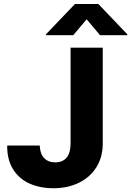

<svg xmlns="http://www.w3.org/2000/svg" viewBox="-20 -950 669 979"><path d="M503.9 -707V-217.8Q503.9 -149.9 472.2 -98.4Q440.4 -46.9 383.3 -18.6Q326.2 9.8 252 9.8Q184.6 9.8 131.1 -13.9Q77.6 -37.6 46.9 -86.4Q16.1 -135.3 16.6 -208H182.6Q184.1 -166.5 204.8 -144.3Q225.6 -122.1 261.7 -122.1Q299.3 -122.1 319.6 -146.2Q339.8 -170.4 339.8 -217.8V-707ZM421.9 -851.6 353.5 -770.5H214.8V-775.4L362.3 -929.7H481.4L628.9 -775.4V-770.5H490.2Z"/></svg>

Font: Pretendard GOV ExtraBold
Style: Regular
Weight: 800
Designer: Base glyphs from Inter by Rasmus Andersson; Hangeul glyphs from Noto Sans CJK(Source Han Sans) by Jang Soo-young and Kan
Foundry: Kil Hyung-jin
Version: Version 1.309